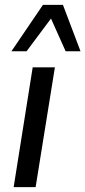

<svg xmlns="http://www.w3.org/2000/svg" viewBox="-20 -767 350 787"><path d="M36 0 114 -491H205L126 0ZM27 -557 156 -747H238L310 -557H249L189 -691L89 -557Z"/></svg>

Font: Nunito Sans 10pt SemiCondensed Medium
Style: Italic
Weight: 500
Width: 4
Italic angle: -9°
Designer: Vernon Adams
Foundry: Vernon Adams
Version: Version 3.101;gftools[0.9.27]